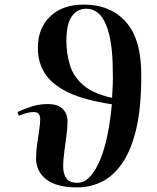

<svg xmlns="http://www.w3.org/2000/svg" viewBox="-20 -802 683 836"><path d="M317 14Q226 14 181.5 -21Q137 -56 137 -112Q137 -141 141.5 -173Q146 -205 150.5 -234Q155 -263 155 -283Q155 -315 126 -314Q111 -314 96.5 -310Q82 -306 62 -298L56 -314Q83 -327 117 -338Q151 -349 187 -349Q234 -349 254.5 -326.5Q275 -304 274 -273Q274 -249 269.5 -213.5Q265 -178 260 -141.5Q255 -105 255 -79Q255 -46 268.5 -26Q282 -6 317 -6Q347 -6 372 -33Q397 -60 416.5 -107.5Q436 -155 448.5 -217Q461 -279 467 -348Q347 -366 276.5 -400Q206 -434 175 -483Q144 -532 145 -595Q145 -679 198.5 -730.5Q252 -782 345 -782Q462 -782 529.5 -705Q597 -628 595 -468Q595 -330 572.5 -237.5Q550 -145 511 -89.5Q472 -34 422 -10Q372 14 317 14ZM468 -376Q470 -403 471 -434Q472 -465 471 -491Q471 -623 442 -693.5Q413 -764 356 -764Q316 -764 292.5 -730.5Q269 -697 269 -625Q269 -569 284.5 -518.5Q300 -468 343 -431Q386 -394 468 -376Z"/></svg>

Font: Literata 72pt SemiBold
Style: Italic
Weight: 600
Italic angle: -2°
Designer: Latin by Veronika Burian and Jose Scaglione. Greek by Irene Vlachou. Cyrillic by Vera Evstafieva
Foundry: TypeTogether
Version: Version 3.002